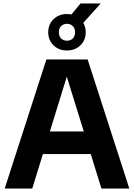

<svg xmlns="http://www.w3.org/2000/svg" viewBox="-20 -1081 768 1101"><path d="M7 0 246 -740H482.5L721.5 0H561.5L500.5 -197.5H226L165 0ZM266 -327H460.5L363 -641.5ZM364 -791.5Q317.5 -791.5 287 -821Q256.5 -850.5 256.5 -896Q256.5 -941.5 287 -971Q317.5 -1000.5 364 -1000.5Q377 -1000.5 389.5 -998L441.5 -1061H557.5L457.5 -950Q471.5 -925.5 471.5 -896Q471.5 -850.5 441 -821Q410.5 -791.5 364 -791.5ZM364 -847.5Q384.5 -847.5 397.5 -860.5Q410.5 -873.5 410.5 -896Q410.5 -918 397.5 -931.2Q384.5 -944.5 364 -944.5Q343.5 -944.5 330.5 -931.2Q317.5 -918 317.5 -896Q317.5 -873.5 330.5 -860.5Q343.5 -847.5 364 -847.5Z"/></svg>

Font: Encode Sans
Style: Bold
Weight: 700
Designer: Multiple Designers
Foundry: Impallari Type
Version: Version 3.002; ttfautohint (v1.8.3) -l 8 -r 50 -G 200 -x 14 